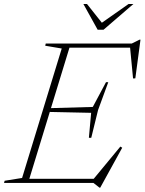

<svg xmlns="http://www.w3.org/2000/svg" viewBox="-48 -886 701 930"><path d="M251 -651 171 -664.5 173.5 -675H294.5L88 0H-28.5L-25.5 -10.5L59 -24ZM581.5 -662 603.5 -655H252.5L259.5 -675H590L628 -694H632.5L607.5 -506.5L596.5 -506ZM434 23 404.5 0H53L59.5 -20H431.5L396.5 -8.5L535 -176L544 -170.5L437.5 23ZM394 -218.5H382.5L393.5 -339.5L182.5 -344L188.5 -362L401.5 -368L465.5 -488H476.5L427 -353ZM598 -866.5 453.5 -742H425L356 -866.5H373.5L452 -767.5H433.5L574.5 -866.5Z"/></svg>

Font: Newsreader 24pt ExtraLight
Style: Italic
Weight: 250
Italic angle: -17°
Designer: Hugues Gentile
Foundry: Production Type
Version: Version 1.003